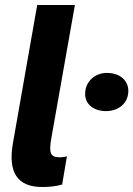

<svg xmlns="http://www.w3.org/2000/svg" viewBox="-20 -740 534 769"><path d="M149 9C177 9 206 6 229 -1L248 -114C238 -111 228 -110 218 -110C181 -110 176 -129 185 -183L280 -720H129L32 -168C11 -50 49 9 149 9ZM405 -295C454 -295 494 -326 494 -376C494 -417 461 -448 408 -448C360 -448 321 -413 321 -364C321 -323 354 -295 405 -295Z"/></svg>

Font: Fixel Text 20240404
Style: Bold Italic
Weight: 700
Width: 4
Italic angle: -10°
Designer: AlfaBravo + MacPaw
Foundry: Kyrylo Tkachov, Marchela Mozhyna, Serhii Makarenko, Maria Weinstein, Zakhar Kryvoshyya
Version: Version 1.211;Glyphs 3.2 (3225)